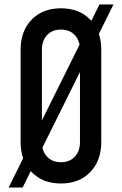

<svg xmlns="http://www.w3.org/2000/svg" viewBox="-20 -803 544 857"><path d="M81 34H18.5L424 -783H486.5ZM252 16Q170.5 16 121.2 -35Q72 -86 72 -169V-581Q72 -664.5 121.2 -715.2Q170.5 -766 252 -766Q334 -766 383 -715.2Q432 -664.5 432 -581V-169Q432 -86 383 -35Q334 16 252 16ZM252 -79Q291 -79 314 -103.8Q337 -128.5 337 -169V-581Q337 -621.5 314 -646.2Q291 -671 252 -671Q213 -671 190 -646.2Q167 -621.5 167 -581V-169Q167 -128.5 190 -103.8Q213 -79 252 -79Z"/></svg>

Font: Mohave Medium
Style: Regular
Weight: 500
Designer: Gumpita Rahayu
Foundry: Tokotype
Version: Version 2.003